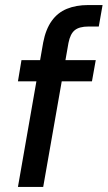

<svg xmlns="http://www.w3.org/2000/svg" viewBox="-20 -740 426 760"><path d="M51 0 151 -572Q161 -624 184.5 -657Q208 -690 244.5 -705Q281 -720 329 -720H386L371 -635H330Q294 -635 276 -620.5Q258 -606 251 -570L151 0ZM51 -418 65 -502H359L344 -418Z"/></svg>

Font: DM Sans 16pt Medium
Style: Italic
Weight: 500
Italic angle: -10°
Version: Version 4.004;gftools[0.9.30]